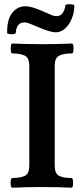

<svg xmlns="http://www.w3.org/2000/svg" viewBox="-20 -868 386 891"><path d="M37 3Q31.9 3 29.9 -8Q28 -19 29.9 -30.5Q31.9 -42 37 -42Q76 -42 96 -52.5Q116 -63 116 -99V-563Q116 -598.6 96 -609.3Q76 -620 37 -620Q32 -620 30.5 -631.5Q29 -643 30.5 -654.5Q32 -666 37 -666Q106 -663 175 -663Q245 -663 314 -666Q319 -666 320.5 -654.7Q322 -643.3 320.5 -631.7Q319 -620 314 -620Q274 -620 254 -609.3Q234 -598.6 234 -563V-99Q234 -63 253.5 -52.5Q273 -42 312 -42Q317 -42 318.5 -30.4Q320 -18.9 318.5 -7.9Q317 3 312 3Q243 0 174 0Q106 0 37 3ZM238 -718Q215 -718 160 -741Q125 -756 113.5 -760Q102 -764 94 -764Q75 -764 65 -752Q55 -740 53 -716Q53 -711 43 -709.5Q33 -708 23 -710Q13 -712 13 -716Q13 -780 37.5 -809.5Q62 -839 98 -839Q112 -839 131.5 -833.5Q151 -828 178 -816Q207 -803 219.5 -798Q232 -793 242 -793Q262 -793 272 -809.5Q282 -826 283 -842Q284 -847 294 -848Q304 -849 314.5 -847.5Q325 -846 325 -842Q325 -811 313.5 -782.5Q302 -754 282.5 -736Q263 -718 238 -718Z"/></svg>

Font: Junicode VF
Style: Regular
Weight: 400
Designer: Peter S. Baker
Version: Version 2.213